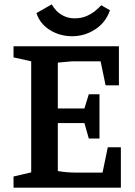

<svg xmlns="http://www.w3.org/2000/svg" viewBox="-20 -860 618 880"><path d="M42 0V-51L123 -70V-579L42 -597V-648H525V-469H464L441 -579H311L245 -573V-363H367L387 -428H436V-225H387L367 -296H245V-76Q262 -73 283 -71Q304 -69 326 -69H450L474 -185H534V0ZM311 -694Q254 -694 208.5 -722.5Q163 -751 147 -800L217 -840Q224 -827 237.5 -812Q251 -797 273 -786.5Q295 -776 322 -776Q353 -776 377 -786.5Q401 -797 418 -811.5Q435 -826 444 -836L484 -813Q465 -757 416.5 -725.5Q368 -694 311 -694Z"/></svg>

Font: Faustina Light SemiBold
Style: Regular
Weight: 600
Version: Version 1.200